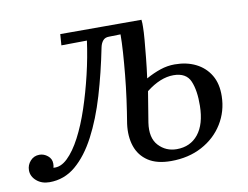

<svg xmlns="http://www.w3.org/2000/svg" viewBox="-66 -585 877 680"><g transform="rotate(-10 372.5 -244.5)"><path d="M61 10Q33 10 14.5 -6Q-4 -22 -4 -44Q-4 -63 9 -77.5Q22 -92 42 -92Q58 -92 71.5 -81Q85 -70 85 -53Q85 -48 84.5 -44.5Q84 -41 83 -38Q109 -35 134 -59Q159 -83 181.5 -126Q204 -169 222.5 -224.5Q241 -280 255.5 -341Q270 -402 278 -461L186 -460L189 -500H481Q482 -493 482 -487.5Q482 -482 482 -474Q482 -457 479.5 -428Q477 -399 473.5 -364Q470 -329 465 -292Q492 -307 517.5 -315.5Q543 -324 569 -324Q612 -324 645 -307.5Q678 -291 696.5 -260Q715 -229 714 -184Q713 -130 685.5 -85.5Q658 -41 609.5 -15Q561 11 498 11Q447 11 416 -9.5Q385 -30 373 -65.5Q361 -101 367 -146Q374 -188 380 -232Q386 -276 390 -318Q394 -360 396.5 -397Q399 -434 399 -462L357 -461Q343 -461 335.5 -452Q328 -443 325 -429Q307 -339 283.5 -260Q260 -181 228 -120Q196 -59 155 -24.5Q114 10 61 10ZM525 -27Q574 -27 602.5 -62.5Q631 -98 632 -164Q633 -219 618.5 -253Q604 -287 558 -287Q511 -287 460 -247L442 -137Q434 -83 460 -55Q486 -27 525 -27Z"/></g></svg>

Font: Lora Italic
Style: Italic
Weight: 400
Italic angle: -3°
Designer: Olga Karpushina, Alexei Vanyashin (Cyrillic)
Foundry: Cyreal
Version: Version 2.210; ttfautohint (v1.8.1.43-b0c9)